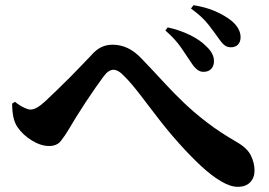

<svg xmlns="http://www.w3.org/2000/svg" viewBox="-20 -757 1040 743"><path d="M873 -574Q858 -574 847 -583.5Q836 -593 822 -614Q808 -634 785.5 -663Q763 -692 719 -724L729 -737Q778 -729 814 -713Q850 -697 874 -678Q911 -648 911 -613Q911 -595 901 -584.5Q891 -574 873 -574ZM767 -479Q754 -479 742.5 -488Q731 -497 719 -516Q704 -539 681 -572.5Q658 -606 620 -639L629 -651Q675 -641 715 -621.5Q755 -602 779 -577Q809 -549 808 -519Q808 -502 797.5 -490.5Q787 -479 767 -479ZM900 -34Q871 -34 833.5 -56.5Q796 -79 755.5 -117Q715 -155 673 -202Q630 -250 592 -299.5Q554 -349 521.5 -391.5Q489 -434 463 -460Q449 -475 438.5 -481Q428 -487 419 -487Q410 -487 400.5 -481Q391 -475 380 -460Q368 -444 349.5 -417.5Q331 -391 311.5 -361.5Q292 -332 275 -304.5Q258 -277 247 -258Q231 -231 215.5 -211.5Q200 -192 170 -192Q138 -192 103 -213.5Q68 -235 47 -266Q36 -283 31.5 -305.5Q27 -328 27 -356L38 -363Q55 -349 72 -341Q89 -333 97 -333Q109 -333 122 -340Q135 -347 154 -364Q173 -382 199 -407Q225 -432 252 -459Q279 -486 300.5 -509Q322 -532 333 -543Q352 -565 372 -574.5Q392 -584 416 -584Q446 -584 474 -571Q502 -558 530 -528Q575 -481 613.5 -439Q652 -397 692.5 -358.5Q733 -320 782 -282.5Q831 -245 895 -208Q937 -184 951 -155Q965 -126 965 -97Q965 -69 948 -51.5Q931 -34 900 -34Z"/></svg>

Font: Noto Serif JP ExtraBold
Style: Regular
Weight: 800
Designer: Ryoko NISHIZUKA 西塚涼子 (kana & ideographs); Frank Grießhammer (Latin, Greek & Cyrillic); Wenlong ZHANG 张文龙 (bopomofo); San
Foundry: Adobe
Version: Version 2.003-H1;hotconv 1.1.1;makeotfexe 2.6.0